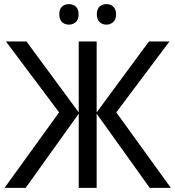

<svg xmlns="http://www.w3.org/2000/svg" viewBox="-20 -916 855 936"><path d="M268.1 -368.2 8.8 -713.9H108.9L363.8 -368.2V-713.9H451.2V-368.2L706.1 -713.9H806.2L546.9 -368.2L813 0H710L451.2 -361.8V0H363.8V-361.8L105 0H2ZM269 -846.2Q269 -872.6 282.7 -884.3Q296.4 -896 315.9 -896Q335 -896 349.1 -884Q363.3 -872.1 363.3 -846.2Q363.3 -820.3 349.1 -808.1Q335 -795.9 315.9 -795.9Q296.4 -795.9 282.7 -808.1Q269 -820.3 269 -846.2ZM452.1 -846.2Q452.1 -872.6 465.8 -884.3Q479.5 -896 499 -896Q508.3 -896 516.8 -893.1Q525.4 -890.1 531.7 -884Q538.1 -877.9 542 -868.7Q545.9 -859.4 545.9 -846.2Q545.9 -820.3 531.7 -808.1Q517.6 -795.9 499 -795.9Q479.5 -795.9 465.8 -808.1Q452.1 -820.3 452.1 -846.2Z"/></svg>

Font: Genotype
Style: Regular
Weight: 400
Foundry: Ascender Corporation
Version: Version 1.00